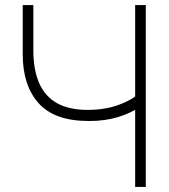

<svg xmlns="http://www.w3.org/2000/svg" viewBox="-20 -740 667 760"><path d="M515 0V-350L536 -318Q495.5 -291 445.2 -276Q395 -261 332 -261Q195.5 -261 132.8 -331.5Q70 -402 70 -524V-720H112V-542Q112 -462.5 135.5 -410Q159 -357.5 206.5 -331.2Q254 -305 327 -305Q394 -305 448 -324.2Q502 -343.5 531 -371L515 -313V-720H557V0Z"/></svg>

Font: Hauora
Style: Regular
Weight: 400
Designer: Wayne Shih
Foundry: WCYS
Version: Version 1.001